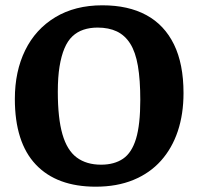

<svg xmlns="http://www.w3.org/2000/svg" viewBox="-20 -686 747 724"><path d="M341 18Q194 18 115 -65.5Q36 -149 36 -313Q36 -417 75 -496.5Q114 -576 188.5 -621Q263 -666 366 -666Q464 -666 532 -629Q600 -592 636 -518.5Q672 -445 672 -335Q672 -256 650.5 -191.5Q629 -127 587 -80Q545 -33 483 -7.5Q421 18 341 18ZM361 -65Q411 -65 444 -87.5Q477 -110 493 -163Q509 -216 509 -309Q509 -385 500 -437.5Q491 -490 471 -521.5Q451 -553 420.5 -567.5Q390 -582 348 -582Q319 -582 295 -574Q271 -566 253 -549Q235 -532 223 -503.5Q211 -475 204.5 -435Q198 -395 198 -340Q198 -240 215.5 -179.5Q233 -119 269.5 -92Q306 -65 361 -65Z"/></svg>

Font: Faustina
Style: Bold
Weight: 700
Designer: Alfonso Garcia
Foundry: http://www.omnibus-type.com
Version: Version 1.200